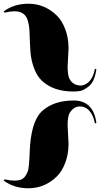

<svg xmlns="http://www.w3.org/2000/svg" viewBox="-69 -829 536 1028"><path d="M293 -472Q293 -456 295 -438Q299 -396 330 -379Q346 -371 362.5 -371Q379 -371 397 -383Q429 -405 439 -461L447 -458Q438 -395 409 -369Q395 -357 378 -348Q361 -339 323 -339Q216 -339 154 -398Q128 -423 112.5 -466Q97 -509 94 -552.5Q91 -596 89 -659Q88 -694 78 -724Q56 -787 -44 -761L-49 -768Q6 -809 83 -809Q171 -809 236 -745Q264 -717 281 -671Q298 -625 298 -570ZM447 -171 439 -168Q434 -197 422 -218Q399 -259 358 -259Q327 -259 305 -226Q293 -207 293 -158L298 -59Q298 -5 281 41Q264 87 236 115Q171 179 83 179Q6 179 -49 138L-44 131Q-15 138 6 138Q27 138 40 134Q65 127 80 88Q87 71 90 -16Q96 -176 154 -232Q217 -291 325 -291Q431 -291 447 -171Z"/></svg>

Font: Cinzel Decorative Black
Style: Regular
Weight: 900
Designer: Natanael Gama
Version: Version 1.002;PS 001.002;hotconv 1.0.56;makeotf.lib2.0.21325